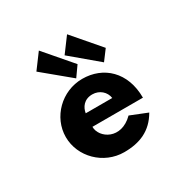

<svg xmlns="http://www.w3.org/2000/svg" viewBox="-80 -327 374 395"><g transform="rotate(-30 107.0 -129.5)"><path d="M80 -104C82 -117 91 -131 111 -131C128 -131 141 -119 143 -104ZM154 -56C118 -20 78 -46 78 -73H198C198 -134 159 -169 109 -169C60 -169 20 -129 20 -82C20 -35 60 5 109 5C146 5 175 -7 194 -40ZM183 -200 128 -264 102 -229 165 -176ZM116 -200 61 -264 35 -229 99 -176Z"/></g></svg>

Font: Hussar Tani
Style: Dwa
Weight: 700
Foundry: Cannot Into Space Fonts
Version: Version 0.92